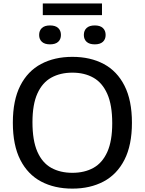

<svg xmlns="http://www.w3.org/2000/svg" viewBox="-20 -1077 834 1106"><path d="M397 9.5Q293.5 9.5 216.5 -31.5Q139.5 -72.5 96.8 -156.5Q54 -240.5 54 -370Q54 -499.5 96.8 -583.5Q139.5 -667.5 216.8 -708.5Q294 -749.5 397 -749.5Q500.5 -749.5 577.5 -708.5Q654.5 -667.5 697.2 -583.2Q740 -499 740 -370Q740 -241 697 -156.8Q654 -72.5 576.8 -31.5Q499.5 9.5 397 9.5ZM397 -81.5Q467 -81.5 518.5 -110.2Q570 -139 598.2 -202Q626.5 -265 626.5 -367Q626.5 -472 598 -536.2Q569.5 -600.5 518 -629.5Q466.5 -658.5 397 -658.5Q327.5 -658.5 275.8 -630Q224 -601.5 195.5 -538.5Q167 -475.5 167 -373Q167 -267.5 195.2 -203.2Q223.5 -139 275.2 -110.2Q327 -81.5 397 -81.5ZM526 -821.5Q495 -821.5 479 -836Q463 -850.5 463 -875.5Q463 -901 479 -915.8Q495 -930.5 526 -930.5Q556.5 -930.5 572.5 -915.8Q588.5 -901 588.5 -875.5Q588.5 -850.5 572.5 -836Q556.5 -821.5 526 -821.5ZM268 -821.5Q237.5 -821.5 221.5 -836Q205.5 -850.5 205.5 -875.5Q205.5 -901 221.5 -915.8Q237.5 -930.5 268 -930.5Q299 -930.5 315 -915.8Q331 -901 331 -875.5Q331 -850.5 315 -836Q299 -821.5 268 -821.5ZM226.5 -990V-1057H567.5V-990Z"/></svg>

Font: Encode Sans SemiExpanded Medium
Style: Regular
Weight: 500
Width: 6
Designer: Multiple Designers
Foundry: Impallari Type
Version: Version 3.002